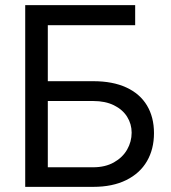

<svg xmlns="http://www.w3.org/2000/svg" viewBox="-20 -727 667 747"><path d="M78.1 -707H505.9V-628.9H166V-411.1H342.8Q418.5 -411.1 471.4 -386.7Q524.4 -362.3 551.8 -316.7Q579.1 -271 579.1 -209Q579.1 -147 551.8 -99.9Q524.4 -52.7 471.2 -26.4Q418 0 342.8 0H78.1ZM492.2 -210.9Q492.2 -244.6 474.6 -272.7Q457 -300.8 423.3 -317.4Q389.6 -334 342.8 -334H166V-76.2H342.8Q389.2 -76.2 423.1 -95.2Q457 -114.3 474.6 -145Q492.2 -175.8 492.2 -210.9Z"/></svg>

Font: Pretendard Std
Style: Regular
Weight: 400
Designer: Base glyphs from Inter by Rasmus Andersson; Hangeul glyphs from Noto Sans CJK(Source Han Sans) by Jang Soo-young and Kan
Foundry: Kil Hyung-jin
Version: Version 1.309